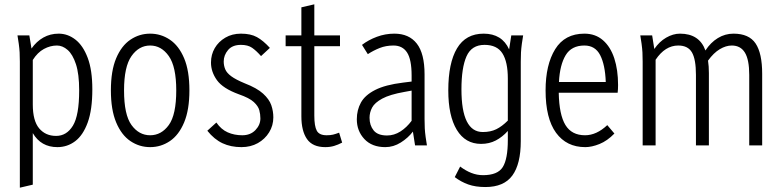

<svg xmlns="http://www.w3.org/2000/svg" viewBox="-20 -674 3623 890"><path d="M61 -510H116L126 -449Q149 -482 181 -500Q213 -518 252 -518Q294 -518 329.5 -490.5Q365 -463 386.5 -406Q408 -349 408 -260Q408 -165 386.5 -106Q365 -47 328.5 -19.5Q292 8 246 8Q170 8 132 -57V182L72 196V-388Q72 -413 71 -431Q70 -449 67 -471ZM132 -190Q132 -114 161.5 -79Q191 -44 240 -44Q289 -44 318 -91.5Q347 -139 347 -255Q347 -331 332 -376.5Q317 -422 293.5 -442.5Q270 -463 244 -463Q213 -463 183.5 -447Q154 -431 132 -396Z M494 -255Q494 -346 518.5 -404Q543 -462 584.5 -490Q626 -518 676 -518Q726 -518 767.5 -490Q809 -462 833.5 -404Q858 -346 858 -255Q858 -165 833.5 -106.5Q809 -48 767.5 -20Q726 8 676 8Q626 8 584.5 -20Q543 -48 518.5 -106.5Q494 -165 494 -255ZM555 -255Q555 -142 589.5 -94.5Q624 -47 676 -47Q728 -47 762.5 -94.5Q797 -142 797 -255Q797 -365 762.5 -414Q728 -463 676 -463Q624 -463 589.5 -414Q555 -365 555 -255Z M941 -68 983 -106Q1005 -74 1035.5 -60.5Q1066 -47 1103 -47Q1141 -47 1164 -71Q1187 -95 1187 -125Q1187 -144 1182 -163Q1177 -182 1156.5 -201Q1136 -220 1087 -237Q1013 -264 985.5 -302.5Q958 -341 958 -384Q958 -421 975.5 -451Q993 -481 1024.5 -499.5Q1056 -518 1097 -518Q1142 -518 1171 -502Q1200 -486 1231 -452L1190 -414Q1168 -439 1148.5 -452.5Q1129 -466 1097 -466Q1057 -466 1037 -442Q1017 -418 1017 -389Q1017 -370 1024 -353Q1031 -336 1052 -320.5Q1073 -305 1114 -288Q1171 -266 1199.5 -240Q1228 -214 1237.5 -186.5Q1247 -159 1247 -130Q1247 -92 1227.5 -60.5Q1208 -29 1175 -10.5Q1142 8 1099 8Q1050 8 1011.5 -10Q973 -28 941 -68Z M1304 -460V-510H1377V-640L1437 -654V-510H1556V-460H1437V-138Q1437 -89 1448.5 -68Q1460 -47 1494 -47Q1512 -47 1524 -50Q1536 -53 1552 -59L1566 -13Q1547 -3 1528.5 2.5Q1510 8 1488 8Q1429 8 1403 -29.5Q1377 -67 1377 -135V-460Z M1634 -121Q1634 -164 1653 -198.5Q1672 -233 1719 -257Q1766 -281 1848 -291L1888 -296V-324Q1888 -398 1867 -430.5Q1846 -463 1804 -463Q1769 -463 1740 -451.5Q1711 -440 1685 -423L1658 -466Q1688 -489 1727 -503.5Q1766 -518 1808 -518Q1876 -518 1912 -472Q1948 -426 1948 -329V-122Q1948 -97 1949 -79Q1950 -61 1953 -39L1959 0H1904L1894 -64Q1872 -35 1838 -13.5Q1804 8 1766 8Q1704 8 1669 -29.5Q1634 -67 1634 -121ZM1693 -128Q1693 -93 1712 -69.5Q1731 -46 1774 -46Q1807 -46 1836 -64.5Q1865 -83 1888 -114V-254L1855 -248Q1787 -236 1752 -217Q1717 -198 1705 -175.5Q1693 -153 1693 -128Z M2058 -255Q2058 -382 2098.5 -450Q2139 -518 2222 -518Q2307 -518 2340 -445L2350 -510H2405L2399 -471Q2396 -449 2395 -431Q2394 -413 2394 -388V-20Q2394 86 2355 139.5Q2316 193 2230 193Q2184 193 2150.5 181Q2117 169 2088 147L2113 98Q2138 117 2164.5 127.5Q2191 138 2219 138Q2287 138 2310.5 100.5Q2334 63 2334 -25V-67Q2309 -39 2278.5 -23Q2248 -7 2210 -7Q2137 -7 2097.5 -72Q2058 -137 2058 -255ZM2119 -260Q2119 -62 2218 -62Q2254 -62 2280.5 -75Q2307 -88 2334 -115V-310Q2334 -387 2309 -426.5Q2284 -466 2226 -466Q2166 -466 2142.5 -413Q2119 -360 2119 -260Z M2509 -255Q2509 -374 2553.5 -446Q2598 -518 2689 -518Q2740 -518 2775 -487.5Q2810 -457 2827.5 -403.5Q2845 -350 2845 -280Q2845 -270 2844.5 -261Q2844 -252 2843 -244H2570Q2572 -142 2601 -94.5Q2630 -47 2692 -47Q2745 -47 2795 -94L2828 -55Q2795 -21 2759 -6.5Q2723 8 2693 8Q2606 8 2557.5 -58.5Q2509 -125 2509 -255ZM2689 -463Q2629 -463 2602 -418Q2575 -373 2571 -294H2788Q2785 -374 2762 -418.5Q2739 -463 2689 -463Z M2948 -510H3003L3013 -447Q3036 -481 3068 -499.5Q3100 -518 3132 -518Q3222 -518 3250 -440Q3274 -477 3307.5 -497.5Q3341 -518 3380 -518Q3452 -518 3482.5 -472.5Q3513 -427 3513 -332V0H3453V-327Q3453 -397 3433 -430Q3413 -463 3372 -463Q3345 -463 3316.5 -446Q3288 -429 3262 -393Q3264 -380 3265 -365.5Q3266 -351 3266 -335V0H3206V-327Q3206 -399 3187.5 -431Q3169 -463 3124 -463Q3063 -463 3019 -397V0H2959V-388Q2959 -413 2958 -431Q2957 -449 2954 -471Z"/></svg>

Font: Radio Canada Condensed Light
Style: Regular
Weight: 300
Width: 3
Designer: Charles Daoud, Etienne Aubert Bonn, Alexandre Saumier Demers, Jacques Le Bailly
Foundry: Radio-Canada
Version: Version 2.104; ttfautohint (v1.8.4.7-5d5b);gftools[0.9.28.de